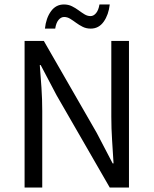

<svg xmlns="http://www.w3.org/2000/svg" viewBox="-20 -839 687 859"><path d="M90 -656H176L413 -244L484 -108H488Q485 -158 481.5 -211.5Q478 -265 478 -317V-656H557V0H471L233 -413L162 -548H158Q162 -498 165.5 -446.5Q169 -395 169 -343V0H90ZM386 -711Q366 -711 350 -719Q334 -727 320.5 -737Q307 -747 294 -755Q281 -763 267 -763Q253 -763 242 -750Q231 -737 227 -711H181Q186 -758 208 -788.5Q230 -819 266 -819Q286 -819 302 -811Q318 -803 331.5 -793Q345 -783 358 -775Q371 -767 385 -767Q399 -767 410 -780.5Q421 -794 425 -819H471Q466 -773 444 -742Q422 -711 386 -711Z"/></svg>

Font: Myanmar Sanpya
Style: Regular
Weight: 400
Designer: Danh Hong
Foundry: Google Inc.
Version: Version 2.00 November 22, 2015